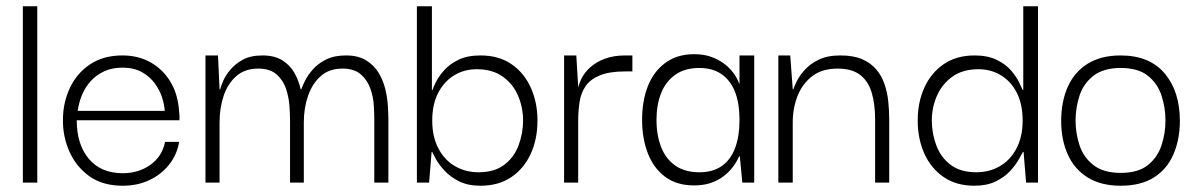

<svg xmlns="http://www.w3.org/2000/svg" viewBox="-20 -583 3830 613"><path d="M53 0V-563H99V0Z M372 10Q307 10 264.5 -21Q222 -52 201 -100.5Q180 -149 181 -201Q181 -255 203 -302Q225 -349 267.5 -377.5Q310 -406 371 -406Q422 -406 461.5 -383.5Q501 -361 525 -320.5Q549 -280 552 -224Q553 -219 553 -212Q553 -205 553 -199H225Q225 -122 263.5 -76Q302 -30 372 -30Q423 -30 460.5 -57Q498 -84 507 -130H552Q545 -89 520 -57.5Q495 -26 457 -8Q419 10 372 10ZM228 -229H506Q505 -248 497.5 -271.5Q490 -295 474 -317Q458 -339 432.5 -353Q407 -367 371 -367Q338 -367 313 -355.5Q288 -344 270.5 -325Q253 -306 242.5 -281.5Q232 -257 228 -229Z M636 0V-406H676L681 -298H683Q685 -307 692.5 -324.5Q700 -342 715.5 -360.5Q731 -379 755.5 -392.5Q780 -406 818 -406Q857 -406 882 -390Q907 -374 920.5 -349.5Q934 -325 940 -298H942Q945 -307 953.5 -324.5Q962 -342 978.5 -361Q995 -380 1021 -393Q1047 -406 1085 -406Q1124 -406 1149.5 -390Q1175 -374 1189.5 -349.5Q1204 -325 1210.5 -297Q1217 -269 1218.5 -243Q1220 -217 1220 -201V0H1175V-201Q1175 -219 1173.5 -246Q1172 -273 1162.5 -300Q1153 -327 1132 -345.5Q1111 -364 1073 -364Q1031 -364 1004 -340Q977 -316 963.5 -277Q950 -238 950 -192V0H906V-201Q906 -219 904 -246Q902 -273 893 -300Q884 -327 863 -345.5Q842 -364 804 -364Q762 -364 734.5 -340Q707 -316 694 -277Q681 -238 681 -192V0Z M1514 10Q1474 10 1446 -4Q1418 -18 1399.5 -38Q1381 -58 1371.5 -75.5Q1362 -93 1360 -98H1358L1350 0H1311V-563H1359V-296H1361Q1363 -303 1371.5 -320.5Q1380 -338 1397.5 -358Q1415 -378 1443.5 -392Q1472 -406 1514 -406Q1572 -406 1612.5 -378.5Q1653 -351 1674.5 -303.5Q1696 -256 1696 -198Q1696 -139 1674.5 -92Q1653 -45 1612.5 -17.5Q1572 10 1514 10ZM1508 -33Q1558 -33 1589.5 -56.5Q1621 -80 1635.5 -118.5Q1650 -157 1650 -198Q1650 -240 1634 -277.5Q1618 -315 1585 -338.5Q1552 -362 1502 -362Q1462 -362 1430 -342.5Q1398 -323 1379 -286.5Q1360 -250 1360 -198Q1360 -146 1380 -108.5Q1400 -71 1433.5 -52Q1467 -33 1508 -33Z M1781 0V-406H1820L1827 -289L1826 -202V0ZM1826 -196 1823 -284Q1825 -308 1835.5 -330Q1846 -352 1865.5 -369Q1885 -386 1912.5 -396Q1940 -406 1977 -406H1999V-355H1977Q1926 -355 1895.5 -342.5Q1865 -330 1850 -308.5Q1835 -287 1830.5 -258Q1826 -229 1826 -196Z M2196 9Q2140 9 2103 -19Q2066 -47 2048 -94.5Q2030 -142 2030 -200Q2030 -261 2048.5 -308Q2067 -355 2104.5 -382.5Q2142 -410 2196 -410Q2226 -410 2249 -402Q2272 -394 2290 -381Q2308 -368 2320.5 -351.5Q2333 -335 2340 -316H2341V-406H2388V0H2350L2342 -84H2340Q2332 -66 2319.5 -49.5Q2307 -33 2289 -19.5Q2271 -6 2248 1.5Q2225 9 2196 9ZM2213 -33Q2256 -33 2284.5 -53Q2313 -73 2327 -110.5Q2341 -148 2341 -199Q2341 -255 2326 -291.5Q2311 -328 2282.5 -347Q2254 -366 2213 -366Q2166 -366 2135.5 -344Q2105 -322 2090.5 -285Q2076 -248 2076 -200Q2076 -151 2091 -113Q2106 -75 2136.5 -54Q2167 -33 2213 -33Z M2465 0V-406H2503L2511 -298H2513Q2515 -305 2523 -322Q2531 -339 2548 -358.5Q2565 -378 2593 -392Q2621 -406 2663 -406Q2705 -406 2732.5 -394Q2760 -382 2777.5 -361.5Q2795 -341 2804 -314.5Q2813 -288 2816 -259Q2819 -230 2819 -201V0H2774V-201Q2774 -251 2763 -287.5Q2752 -324 2726 -344Q2700 -364 2654 -364Q2605 -364 2573.5 -340Q2542 -316 2526.5 -277Q2511 -238 2511 -192V0Z M3091 10Q3033 10 2992.5 -18Q2952 -46 2931 -93Q2910 -140 2910 -198Q2910 -257 2931.5 -304Q2953 -351 2993.5 -378.5Q3034 -406 3092 -406Q3133 -406 3162 -392Q3191 -378 3208 -358Q3225 -338 3233.5 -320.5Q3242 -303 3245 -296H3247V-563H3294V0H3256L3248 -98H3246Q3243 -93 3233.5 -75.5Q3224 -58 3206 -38Q3188 -18 3159.5 -4Q3131 10 3091 10ZM3097 -33Q3138 -33 3171.5 -52Q3205 -71 3225 -108.5Q3245 -146 3245 -198Q3245 -250 3226.5 -286.5Q3208 -323 3176 -342.5Q3144 -362 3104 -362Q3054 -362 3021 -338.5Q2988 -315 2971.5 -277.5Q2955 -240 2955 -198Q2955 -157 2969.5 -118.5Q2984 -80 3015.5 -56.5Q3047 -33 3097 -33Z M3558 10Q3495 10 3452.5 -16.5Q3410 -43 3389 -90Q3368 -137 3368 -197Q3368 -258 3389 -305.5Q3410 -353 3452.5 -379.5Q3495 -406 3558 -406Q3650 -406 3698.5 -348.5Q3747 -291 3747 -197Q3747 -139 3727 -91.5Q3707 -44 3665 -17Q3623 10 3558 10ZM3558 -31Q3614 -31 3645 -56Q3676 -81 3688.5 -119.5Q3701 -158 3701 -198Q3701 -239 3688.5 -277.5Q3676 -316 3645 -341Q3614 -366 3558 -366Q3503 -366 3471 -341Q3439 -316 3426.5 -277.5Q3414 -239 3414 -198Q3414 -158 3426.5 -119.5Q3439 -81 3471 -56Q3503 -31 3558 -31Z"/></svg>

Font: Darker Grotesque
Style: Regular
Weight: 400
Designer: Gabriel Lam
Foundry: TypeRant
Version: Version 1.000;gftools[0.9.28]